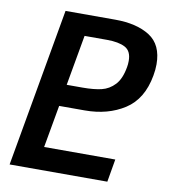

<svg xmlns="http://www.w3.org/2000/svg" viewBox="-82 -795 763 865"><g transform="rotate(10 300.0 -362.5)"><path d="M38.5 -104.5 148 -725H375Q474 -725 533.8 -686.8Q593.5 -648.5 593.5 -559Q593.5 -534 588.5 -507Q569 -396.5 492.8 -347.5Q416.5 -298.5 311 -298.5H194L159.5 -104.5H485L467 0H20ZM465 -524Q467.5 -537 467.5 -552.5Q467.5 -597.5 438 -613.2Q408.5 -629 354.5 -629H252L211 -398H283Q335 -398 369.8 -406.2Q404.5 -414.5 430 -441.8Q455.5 -469 465 -524Z"/></g></svg>

Font: JuliaMono SemiBold
Style: Italic
Weight: 600
Italic angle: -9°
Monospace: yes
Designer: cormullion
Foundry: corm
Version: Version 0.056; ttfautohint (v1.8.4)